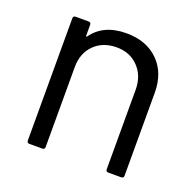

<svg xmlns="http://www.w3.org/2000/svg" viewBox="-97 -615 733 718"><g transform="rotate(20 269.5 -256.5)"><path d="M80 -10V-496Q80 -506 90 -506H141Q151 -506 151 -496V-453Q151 -451 152.5 -450Q154 -449 155 -451Q199 -513 290 -513Q370 -513 417.5 -466Q465 -419 465 -340V-10Q465 0 455 0H404Q394 0 394 -10V-326Q394 -381 360.5 -416Q327 -451 274 -451Q219 -451 185 -417Q151 -383 151 -328V-10Q151 0 141 0H90Q80 0 80 -10Z"/></g></svg>

Font: Barlow GEO
Style: Regular
Weight: 400
Designer: Jeremy Tribby
Foundry: Tribby Type
Version: Version 1.408